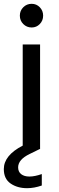

<svg xmlns="http://www.w3.org/2000/svg" viewBox="-42 -781 308 1006"><path d="M124 -637Q98 -637 80 -655Q62 -673 62 -699Q62 -725 80 -743Q98 -761 124 -761Q149 -761 166.5 -743Q184 -725 184 -699Q184 -673 166.5 -655Q149 -637 124 -637ZM53 96Q53 119 69 131.5Q85 144 112 144Q140 144 177 131V191Q137 205 100 205Q49 205 13.5 180.5Q-22 156 -22 105Q-22 33 77 -18V-548H168V0H166L113 26Q53 55 53 96Z"/></svg>

Font: DVN-Poppins
Style: Regular
Weight: 400
Designer: Ninad Kale (Devanagari), Jonny Pinhorn (Latin)
Foundry: Indian Type Foundry
Version: 4.004